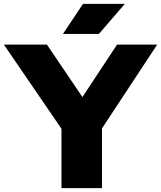

<svg xmlns="http://www.w3.org/2000/svg" viewBox="-47 -970 830 990"><path d="M763.5 -740 479 -308V0H270V-306L-27 -740H195L378 -469.5L556.5 -740ZM277.5 -795 381 -950H596.5L463 -795Z"/></svg>

Font: Encode Sans Expanded ExtraBold
Style: Regular
Weight: 800
Width: 7
Designer: Multiple Designers
Foundry: Impallari Type
Version: Version 2.000